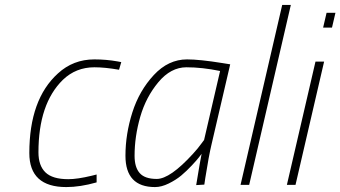

<svg xmlns="http://www.w3.org/2000/svg" viewBox="-20 -750 1381 779"><path d="M363 -509Q411 -509 456 -501L472 -498L463 -467Q406 -477 363 -477Q288 -477 235 -426Q136 -329 136 -132Q136 -78 164.5 -50.5Q193 -23 257 -23Q294 -23 352 -37L372 -42V-10Q305 9 249 9Q99 9 99 -129Q99 -347 215 -452Q277 -509 363 -509Z M609 9Q489 9 489 -118Q489 -206 517 -294Q545 -382 604 -445.5Q663 -509 739 -509Q790 -509 883 -494L914 -489L838 -163Q827 -117 813 -28L809 -1L776 1Q793 -103 798 -126Q794 -121 787 -111.5Q780 -102 758.5 -79Q737 -56 715.5 -38Q694 -20 664.5 -5.5Q635 9 609 9ZM873 -462Q800 -477 736.5 -477Q673 -477 622.5 -416.5Q572 -356 549 -276Q526 -196 526 -118Q526 -71 547 -47.5Q568 -24 616 -24Q670 -24 763 -126Q784 -149 796 -166L808 -182Z M956 0 1125 -730H1160L991 0Z M1144 0 1260 -500H1295L1179 0ZM1291 -638 1305 -698H1341L1327 -638Z"/></svg>

Font: TitilliumWebThinItalic
Style: Thin Italic
Weight: 200
Italic angle: -13°
Version: Version 1.001;PS 57.000;hotconv 1.0.70;makeotf.lib2.5.55311